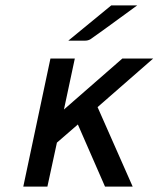

<svg xmlns="http://www.w3.org/2000/svg" viewBox="-20 -688 585 708"><path d="M65.9 0 166 -472.2H255.9L215.8 -284.2L431.2 -472.2H544.9L339.8 -293L469.2 0H367.2L267.1 -229L189.9 -162.1L154.8 0ZM231.9 -538.1 390.1 -668H485.8Q318.8 -545.9 313 -543Q304.2 -538.1 293.9 -538.1Z"/></svg>

Font: CMU Bright
Style: SemiBoldOblique
Weight: 600
Italic angle: -12°
Version: Version 0.7.0